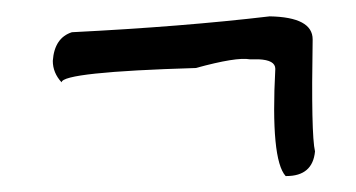

<svg xmlns="http://www.w3.org/2000/svg" viewBox="-20 -525 437 236"><path d="M367.2 -338.9Q364.3 -308.6 332 -308.6H331.1Q312.5 -329.1 318.4 -440.4Q318.4 -451.2 297.9 -452.1H287.1Q270.5 -455.1 220.7 -441.4Q56.6 -436.5 55.7 -423.8Q44.9 -435.5 44.9 -450.2Q46.9 -478.5 68.4 -485.4Q204.1 -492.2 311.5 -504.9Q364.3 -503.9 364.3 -476.6Q362.3 -359.4 367.2 -338.9Z"/></svg>

Font: Sue Ellen Francisco
Style: Regular
Weight: 400
Designer: Kimberly Geswein
Foundry: Kimberly Geswein
Version: Version 1.002 2007